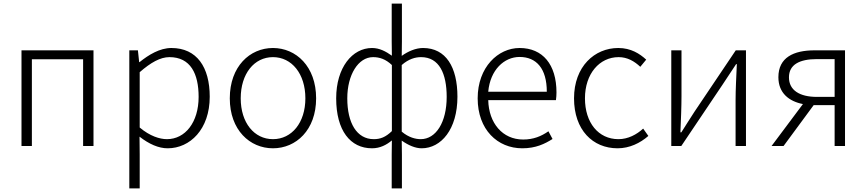

<svg xmlns="http://www.w3.org/2000/svg" viewBox="-20 -815 4838 1072"><path d="M100 0H158V-484H444V0H502V-534H100Z M702 237H760V46L759 -52C813 -10 866 13 916 13C1041 13 1151 -93 1151 -275C1151 -440 1079 -547 937 -547C872 -547 810 -509 759 -468H757L750 -534H702ZM912 -38C872 -38 817 -55 760 -103V-412C822 -466 875 -496 926 -496C1044 -496 1089 -403 1089 -274C1089 -132 1014 -38 912 -38Z M1504 13C1633 13 1745 -89 1745 -266C1745 -444 1633 -547 1504 -547C1375 -547 1263 -444 1263 -266C1263 -89 1375 13 1504 13ZM1504 -38C1399 -38 1324 -130 1324 -266C1324 -403 1399 -496 1504 -496C1609 -496 1685 -403 1685 -266C1685 -130 1609 -38 1504 -38Z M2167 237H2224V49L2223 -30C2261 -3 2300 13 2334 13C2443 13 2534 -93 2534 -275C2534 -440 2470 -547 2342 -547C2302 -547 2259 -529 2223 -503L2224 -583V-795H2167V-583L2168 -504C2134 -528 2099 -547 2057 -547C1947 -547 1857 -438 1857 -266C1857 -86 1936 13 2057 13C2102 13 2138 -6 2168 -31L2167 49ZM2067 -38C1972 -38 1919 -128 1919 -266C1919 -397 1980 -496 2063 -496C2099 -496 2133 -485 2168 -452V-83C2133 -49 2103 -38 2067 -38ZM2329 -38C2301 -38 2262 -47 2223 -80V-452C2262 -486 2299 -496 2331 -496C2433 -496 2474 -403 2474 -274C2474 -132 2414 -38 2329 -38Z M2896 13C2972 13 3022 -12 3065 -39L3042 -82C3002 -54 2958 -36 2901 -36C2786 -36 2709 -127 2706 -256H3084C3086 -270 3087 -285 3087 -299C3087 -455 3010 -547 2881 -547C2761 -547 2647 -440 2647 -266C2647 -91 2758 13 2896 13ZM2706 -303C2717 -425 2795 -497 2881 -497C2975 -497 3033 -432 3033 -303Z M3428 13C3495 13 3554 -16 3600 -56L3571 -97C3535 -64 3487 -38 3433 -38C3321 -38 3246 -130 3246 -266C3246 -403 3327 -496 3434 -496C3483 -496 3522 -473 3555 -442L3588 -482C3552 -515 3503 -547 3432 -547C3300 -547 3185 -444 3185 -266C3185 -89 3290 13 3428 13Z M3728 0H3784L4014 -342C4036 -375 4068 -424 4090 -457H4094C4091 -387 4087 -315 4087 -256V0H4145V-534H4088L3858 -192C3837 -159 3805 -110 3784 -76H3779C3782 -147 3785 -219 3785 -277V-534H3728Z M4541 -274C4445 -274 4385 -311 4385 -383C4385 -455 4445 -485 4541 -485H4640V-274ZM4288 0H4355L4523 -228H4524H4640V0H4698V-534H4528C4411 -534 4326 -494 4326 -384C4326 -295 4386 -249 4463 -234Z"/></svg>

Font: Noto Sans HK Light
Style: Regular
Weight: 300
Designer: Ryoko NISHIZUKA 西塚涼子 (kana, bopomofo & ideographs); Paul D. Hunt (Latin, Greek & Cyrillic); Sandoll Communications 산돌커뮤니
Foundry: Adobe
Version: Version 2.004;hotconv 1.0.118;makeotfexe 2.5.65603